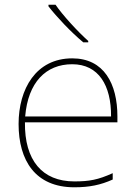

<svg xmlns="http://www.w3.org/2000/svg" viewBox="-20 -786 580 816"><path d="M216 -766H186V-759C221 -714 281 -650 334 -606H355V-612C310 -652 245 -723 216 -766ZM287 -538C133 -538 59 -408 59 -259C59 -104 130 10 296 10C360 10 408 0 459 -23V-50C397 -22 360 -15 296 -15C159 -15 84 -105 86 -266H479V-291C479 -430 422 -538 287 -538ZM287 -513C399 -513 453 -423 452 -291H87C99 -436 175 -513 287 -513Z"/></svg>

Font: Noto Sans Sinhala Thin
Style: Regular
Weight: 100
Designer: Jelle Bosma - Monotype Design Team
Foundry: Monotype Imaging Inc.
Version: Version 2.006